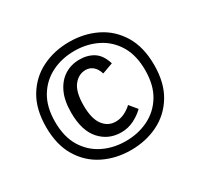

<svg xmlns="http://www.w3.org/2000/svg" viewBox="-140 -994 1060 1016"><g transform="rotate(-30 390.0 -486.0)"><path d="M390 -156Q299 -156 224 -193Q149 -230 104.5 -303.5Q60 -377 60 -486Q60 -595 104.5 -668.5Q149 -742 224 -779Q299 -816 390 -816Q481 -816 556 -779Q631 -742 675.5 -668.5Q720 -595 720 -486Q720 -377 675.5 -303.5Q631 -230 556 -193Q481 -156 390 -156ZM390 -211Q466 -211 528.5 -242Q591 -273 628 -334Q665 -395 665 -486Q665 -577 628 -638Q591 -699 528.5 -730Q466 -761 390 -761Q314 -761 251.5 -730Q189 -699 152 -638Q115 -577 115 -486Q115 -395 152 -334Q189 -273 251.5 -242Q314 -211 390 -211ZM392 -263Q314 -263 263.5 -319.5Q213 -376 213 -486Q213 -560 236.5 -609Q260 -658 300 -683Q340 -708 390 -708Q441 -708 477 -684.5Q513 -661 530 -605L464 -581Q454 -613 435 -628.5Q416 -644 392 -644Q348 -644 318.5 -606Q289 -568 289 -486Q289 -405 318.5 -366Q348 -327 394 -327Q424 -327 450.5 -340.5Q477 -354 494 -371L532 -325Q507 -300 470.5 -281.5Q434 -263 392 -263Z"/></g></svg>

Font: Orienta
Style: Regular
Weight: 400
Designer: Eduardo Rodriguez Tunni
Foundry: Eduardo Rodriguez Tunni
Version: Version 1.002; ttfautohint (v1.8.4.7-5d5b);gftools[0.9.23]